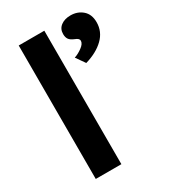

<svg xmlns="http://www.w3.org/2000/svg" viewBox="-182 -832 817 922"><g transform="rotate(-30 226.0 -370.5)"><path d="M72 0V-740H214V0ZM311 -505 276 -555Q296 -561 319 -577.5Q342 -594 342 -611Q342 -624 320 -632Q300 -640 292 -651Q284 -662 284 -681Q284 -709 305 -725Q326 -741 359 -741Q398 -741 425 -717.5Q452 -694 452 -650Q452 -598 414 -561Q376 -524 311 -505Z"/></g></svg>

Font: Lexend Deca SemiBold
Style: Regular
Weight: 600
Designer: Bonnie Shaver-Troup, Thomas Jockin
Foundry: Lexend
Version: Version 1.008; ttfautohint (v1.8.4.7-5d5b)